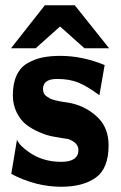

<svg xmlns="http://www.w3.org/2000/svg" viewBox="-20 -701 462 732"><path d="M22 -517 151 -681H265L396 -517H302L209 -600L116 -517ZM23 -38 45 -170H44Q53 -147 89 -122Q142 -84 213 -84Q279 -84 279 -129Q279 -157 240 -171Q239 -171 220 -174Q201 -177 179.5 -181Q158 -185 130 -197Q102 -209 80.5 -225.5Q59 -242 44 -271.5Q29 -301 29 -338Q29 -383 43.5 -414Q58 -445 85.5 -460.5Q113 -476 142.5 -482Q172 -488 210 -488Q294 -488 379 -453L359 -338Q313 -372 279 -386Q245 -400 198 -400Q144 -400 144 -362Q144 -353 147 -346Q150 -339 157 -334Q164 -329 170.5 -325.5Q177 -322 189 -319Q201 -316 209 -314.5Q217 -313 231.5 -311Q246 -309 254 -307Q312 -293 353 -253Q394 -213 394 -147Q394 -59 345.5 -24Q297 11 213 11Q116 11 23 -38Z"/></svg>

Font: Coval
Style: Black
Weight: 1000
Foundry: Context Ltd
Version: Version 001.000